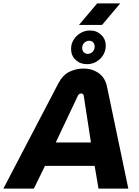

<svg xmlns="http://www.w3.org/2000/svg" viewBox="-60 -1120 823 1140"><path d="M-40 0 287 -626Q313 -675 352.5 -694Q392 -713 437 -713Q487 -713 525.5 -686Q564 -659 575 -607L702 0H525L502 -135H207L141 0ZM271 -274H480L437 -553Q436 -559 431.5 -562Q427 -565 421 -565Q416 -565 411 -562Q406 -559 403 -553ZM456 -739Q416 -739 389 -764.5Q362 -790 362 -829Q362 -860 377.5 -884.5Q393 -909 418.5 -924Q444 -939 474 -939Q514 -939 541 -913Q568 -887 568 -849Q568 -818 552.5 -793Q537 -768 512 -753.5Q487 -739 456 -739ZM461 -800Q477 -800 489.5 -812Q502 -824 502 -843Q502 -859 493 -868.5Q484 -878 469 -878Q453 -878 440.5 -866Q428 -854 428 -835Q428 -819 437.5 -809.5Q447 -800 461 -800ZM409 -972 517 -1100H654L546 -972Z"/></svg>

Font: MuseoModerno
Style: Bold Italic
Weight: 700
Italic angle: -9°
Designer: Pablo Cosgaya, Héctor Gatti, Marcela Romero, and the Authors of The MuseoModerno Project.
Foundry: Omnibus-Type Team
Version: Version 1.003